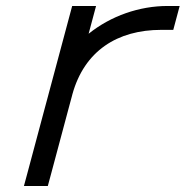

<svg xmlns="http://www.w3.org/2000/svg" viewBox="-20 -603 622 643"><path d="M276.8 -490 291 -543 301.7 -583H221.7L211 -543L142.1 -285.9C141.7 -284.6 141.4 -283.3 141.1 -282L130.3 -242L70.9 -20L60.1 20H140.1L150.9 -20L210.3 -242L221.1 -282L222.3 -286.8C262.4 -432.5 372.9 -503 520.3 -503H560.3L581.7 -583H541.7C446.3 -583 351.5 -549.8 276.8 -490Z"/></svg>

Font: Nordica Advanced
Style: RegularObl
Weight: 300
Version: Version 1.07